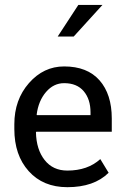

<svg xmlns="http://www.w3.org/2000/svg" viewBox="-20 -755 517 785"><path d="M350.1 -295.4Q350.1 -349.1 322.3 -382.1Q294.4 -415 242.2 -415Q199.2 -415 168.2 -378.9Q137.2 -342.8 129.9 -286.6L130.9 -284.2H350.1ZM255.4 10.3Q156.2 10.3 97.4 -55.2Q38.6 -120.6 38.6 -227.5V-247.1Q38.6 -347.2 98.4 -415.3Q158.2 -483.4 242.2 -483.4Q336.9 -483.4 387 -426.5Q437 -369.6 437 -270.5V-216.3H128.4L127 -214.4Q128.4 -144 162.4 -100.8Q196.3 -57.6 255.4 -57.6Q338.4 -57.6 390.1 -104.5L424.3 -48.3H423.8Q364.3 10.3 255.4 10.3ZM215.8 -605.5 300.3 -734.9H398.9L281.2 -605.5Z"/></svg>

Font: Yantramanav
Style: Regular
Weight: 400
Version: Version 1.001;PS 1.0;hotconv 1.0.72;makeotf.lib2.5.5900; ttf